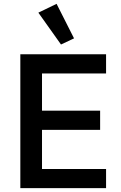

<svg xmlns="http://www.w3.org/2000/svg" viewBox="-20 -981 633 1001"><path d="M86 0V-698H533V-598H199V-404H502V-304H199V-100H533V0ZM180 -915 275 -961 366 -781 298 -749Z"/></svg>

Font: IBM Plex Sans Hebrew Medm
Style: Regular
Weight: 500
Designer: Mike Abbink, Paul van der Laan, Pieter van Rosmalen, Yanek Iontef
Foundry: Bold Monday
Version: Version 1.3